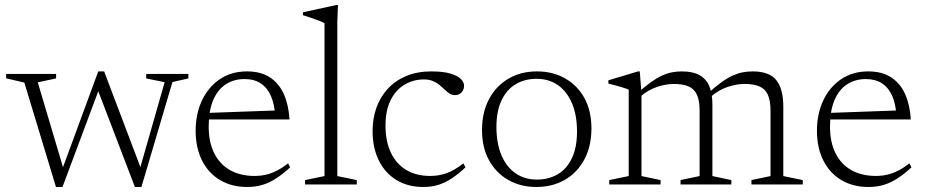

<svg xmlns="http://www.w3.org/2000/svg" viewBox="-20 -735 3690 765"><path d="M636 -407.5 562.5 -422.5V-440.5H730.5V-422.5L667 -408L543.5 10H517.5L365.5 -387.5H377.5L229 10H203L77 -406L4.5 -423V-440.5H203.5V-422.5L130.5 -407L237.5 -47L221 -41.5L371.5 -450.5H395L546.5 -50.5H534Z M964 -450.5Q1019.5 -450.5 1055.8 -426.5Q1092 -402.5 1111 -359.8Q1130 -317 1133.5 -259H804.5L804 -285L1097.5 -295.5L1076 -275.5Q1073.5 -321 1059.2 -353.2Q1045 -385.5 1018.8 -402.8Q992.5 -420 954.5 -420Q911 -420 878.8 -398.5Q846.5 -377 829 -335Q811.5 -293 811.5 -231Q811.5 -168.5 833.5 -124.5Q855.5 -80.5 896.5 -57.2Q937.5 -34 994.5 -34Q1018 -34 1039.8 -39Q1061.5 -44 1083 -55Q1104.5 -66 1128 -84L1136 -68Q1106.5 -41 1079.8 -23.8Q1053 -6.5 1025.2 1.8Q997.5 10 965 10Q903 10 856.8 -17.5Q810.5 -45 785 -95.5Q759.5 -146 759.5 -214.5Q759.5 -280.5 784.5 -334.2Q809.5 -388 855.5 -419.2Q901.5 -450.5 964 -450.5Z M1324 -33.5 1401.5 -17.5V0H1195.5V-17.5L1273 -33.5V-642.5Q1266.5 -646.5 1253.8 -651.5Q1241 -656.5 1223.8 -662.5Q1206.5 -668.5 1187 -674.5V-686L1319.5 -715H1326.5L1324 -649.5Z M1698.5 -450.5Q1745.5 -450.5 1774.2 -442Q1803 -433.5 1816 -420.5Q1829 -407.5 1829 -394Q1829 -383 1824.5 -374.5Q1820 -366 1811.8 -361Q1803.5 -356 1792.5 -356Q1781 -356 1771.2 -362.2Q1761.5 -368.5 1752 -377.8Q1742.5 -387 1731 -396.5Q1719.5 -406 1704.5 -412.2Q1689.5 -418.5 1668.5 -418.5Q1627.5 -418.5 1592.8 -398.2Q1558 -378 1537 -337.2Q1516 -296.5 1516 -234.5Q1516 -171.5 1537.5 -126.5Q1559 -81.5 1598.8 -57.8Q1638.5 -34 1694.5 -34Q1729 -34 1760 -45.2Q1791 -56.5 1826.5 -84L1834.5 -68Q1805.5 -41 1779.2 -23.8Q1753 -6.5 1725.8 1.8Q1698.5 10 1666 10Q1605 10 1559.5 -17.8Q1514 -45.5 1489.2 -95.8Q1464.5 -146 1464.5 -213.5Q1464.5 -263 1479.8 -305.8Q1495 -348.5 1524.8 -381Q1554.5 -413.5 1598.2 -432Q1642 -450.5 1698.5 -450.5Z M2119 -19.5Q2165.5 -19.5 2201.5 -40.2Q2237.5 -61 2258.2 -103.8Q2279 -146.5 2279 -211.5Q2279 -276.5 2259 -323.5Q2239 -370.5 2203 -395.8Q2167 -421 2117.5 -421Q2071.5 -421 2035.5 -400Q1999.5 -379 1978.8 -336.2Q1958 -293.5 1958 -228.5Q1958 -164 1977.8 -117Q1997.5 -70 2033.8 -44.8Q2070 -19.5 2119 -19.5ZM2117 10Q2054 10 2005 -18Q1956 -46 1928.2 -97Q1900.5 -148 1900.5 -216.5Q1900.5 -287.5 1928.5 -340Q1956.5 -392.5 2005.8 -421.5Q2055 -450.5 2119.5 -450.5Q2183 -450.5 2232 -422.5Q2281 -394.5 2308.8 -343.8Q2336.5 -293 2336.5 -224Q2336.5 -152.5 2308.5 -100Q2280.5 -47.5 2231 -18.8Q2181.5 10 2117 10Z M2536 -364V-33.5L2612 -17.5V0H2407.5V-17.5L2485 -33.5V-378Q2477 -381.5 2457.5 -387.5Q2438 -393.5 2404 -402V-415L2522 -450.5H2529ZM2818.5 -319.5V-33.5L2894 -17.5V0H2691.5V-17.5L2767.5 -33.5V-294Q2767.5 -334 2757 -357.2Q2746.5 -380.5 2723.8 -390.5Q2701 -400.5 2664 -400.5Q2634 -400.5 2598.8 -389Q2563.5 -377.5 2531 -350L2518.5 -362.5Q2549 -390 2573 -407.2Q2597 -424.5 2617.5 -433.8Q2638 -443 2657.2 -446.8Q2676.5 -450.5 2697 -450.5Q2741 -450.5 2767.8 -435.2Q2794.5 -420 2806.5 -390.8Q2818.5 -361.5 2818.5 -319.5ZM3101 -309.5V-33.5L3178.5 -17.5V0H2974V-17.5L3050 -33.5V-293.5Q3050 -334 3039.5 -357.2Q3029 -380.5 3006.2 -390.5Q2983.5 -400.5 2946 -400.5Q2915.5 -400.5 2880.2 -389Q2845 -377.5 2812.5 -350L2799.5 -362Q2830.5 -390 2854.5 -407.2Q2878.5 -424.5 2899 -433.8Q2919.5 -443 2939 -446.8Q2958.5 -450.5 2979 -450.5Q3045 -450.5 3073 -415.8Q3101 -381 3101 -309.5Z M3439.5 -450.5Q3495 -450.5 3531.2 -426.5Q3567.5 -402.5 3586.5 -359.8Q3605.5 -317 3609 -259H3280L3279.5 -285L3573 -295.5L3551.5 -275.5Q3549 -321 3534.8 -353.2Q3520.5 -385.5 3494.2 -402.8Q3468 -420 3430 -420Q3386.5 -420 3354.2 -398.5Q3322 -377 3304.5 -335Q3287 -293 3287 -231Q3287 -168.5 3309 -124.5Q3331 -80.5 3372 -57.2Q3413 -34 3470 -34Q3493.5 -34 3515.2 -39Q3537 -44 3558.5 -55Q3580 -66 3603.5 -84L3611.5 -68Q3582 -41 3555.2 -23.8Q3528.5 -6.5 3500.8 1.8Q3473 10 3440.5 10Q3378.5 10 3332.2 -17.5Q3286 -45 3260.5 -95.5Q3235 -146 3235 -214.5Q3235 -280.5 3260 -334.2Q3285 -388 3331 -419.2Q3377 -450.5 3439.5 -450.5Z"/></svg>

Font: Newsreader 16pt 16pt Light
Style: Regular
Weight: 300
Version: Version 1.003